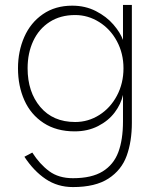

<svg xmlns="http://www.w3.org/2000/svg" viewBox="-20 -529 628 779"><path d="M481 -252Q481 -312 454.5 -361.5Q428 -411 382.5 -439.5Q337 -468 285 -468Q225 -468 181.5 -440Q138 -412 115 -363Q92 -314 92 -252Q92 -156 143.5 -95Q195 -34 285 -34Q338 -34 383 -62.5Q428 -91 454.5 -141Q481 -191 481 -252ZM276 230Q214 230 165.5 197.5Q117 165 79 107L111 90Q141 137 179.5 165.5Q218 194 276 194Q352 194 396.5 166.5Q441 139 460 88.5Q479 38 479 -37V-144Q471 -107 445.5 -73Q420 -39 378 -17.5Q336 4 283 4Q209 4 157 -30Q105 -64 79 -122Q53 -180 53 -252Q53 -321 78.5 -379Q104 -437 154 -471.5Q204 -506 273 -506Q326 -506 369 -484Q412 -462 440 -429.5Q468 -397 479 -367V-509H515V-31Q515 45 494 103Q473 161 420 195.5Q367 230 276 230Z"/></svg>

Font: SUIT Variable
Style: Regular
Weight: 400
Designer: Sunn Youn; Korean Glyphs from Source Han Sans (Sandoll Communications; Soo-young Jang, Joo-yeon Kang)
Foundry: Sunn
Version: Version 1.150;FEAKit 1.0